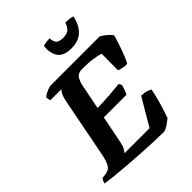

<svg xmlns="http://www.w3.org/2000/svg" viewBox="-261 -1056 1196 1196"><g transform="rotate(-45 336.5 -458.0)"><path d="M478 0Q448 0 398 -2Q348 -4 288.5 -7.5Q229 -11 170.5 -15.5Q112 -20 64 -25Q16 -30 -11 -35Q-5 -57 5 -68L37 -72Q67 -76 81 -99Q95 -122 106 -176L181 -561Q190 -606 201 -622.5Q212 -639 215 -640H118Q116 -646 113.5 -653Q111 -660 112 -671Q119 -678 133 -685.5Q147 -693 161.5 -698.5Q176 -704 182 -704H615Q631 -696 651.5 -679.5Q672 -663 684 -644Q667 -585 648 -534Q629 -483 616 -462Q597 -460 576.5 -465Q556 -470 547 -474L548 -619Q533 -625 492 -631.5Q451 -638 395 -638Q358 -638 343.5 -615Q329 -592 323 -560L291 -398Q352 -399 396.5 -402.5Q441 -406 489 -411L500 -393Q494 -370 487.5 -353.5Q481 -337 476 -329H277L241 -148Q236 -121 227 -104.5Q218 -88 210 -80H431L537 -260Q563 -260 583 -253.5Q603 -247 610 -241Q603 -205 593 -167.5Q583 -130 572.5 -98Q562 -66 555 -46Q546 -38 531 -27Q516 -16 501 -8Q486 0 478 0ZM439 -775Q373 -775 347 -811Q321 -847 328 -907Q333 -910 350 -913Q367 -916 386 -916Q389 -880 404 -869Q419 -858 449 -858Q479 -858 496 -870Q513 -882 525 -916Q553 -916 568 -913Q583 -910 588 -907Q575 -844 538.5 -809.5Q502 -775 439 -775Z"/></g></svg>

Font: Texturina ExtraBold
Style: Italic
Weight: 800
Italic angle: -11°
Designer: Guillermo Torres Carreño
Foundry: Omnibus-Type
Version: Version 1.002; ttfautohint (v1.8.3)